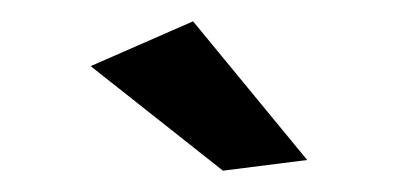

<svg xmlns="http://www.w3.org/2000/svg" viewBox="-20 -772 370 180"><path d="M161 -752 268 -622 189 -612 65 -710Z"/></svg>

Font: Montserrat arm2
Style: Regular
Weight: 400
Designer: Julieta Ulanovsky
Foundry: Julieta Ulanovsky
Version: Version 6.000